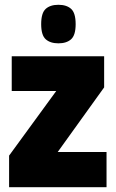

<svg xmlns="http://www.w3.org/2000/svg" viewBox="-20 -782 484 802"><path d="M18 0V-132L215 -402H29V-547H415V-417L221 -147H425V0ZM224 -601Q190 -601 171 -618Q152 -635 152 -681Q152 -728 171 -745Q190 -762 224 -762Q258 -762 277 -745Q296 -728 296 -681Q296 -635 277 -618Q258 -601 224 -601Z"/></svg>

Font: Georama SemiCondensed ExtraBold
Style: Regular
Weight: 800
Width: 4
Designer: Jean-Baptiste Levee
Foundry: Production Type
Version: Version 1.000